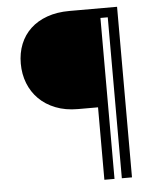

<svg xmlns="http://www.w3.org/2000/svg" viewBox="-53 -796 687 841"><g transform="rotate(-5 290.5 -375.0)"><path d="M416.4 0V-707.7H448.6V0H493.2V-750H283.6Q228.6 -750 185.5 -734.5Q142.3 -719.1 112.5 -691.1Q82.7 -663.2 67 -624.3Q51.4 -585.5 51.4 -538.6Q51.4 -492.3 67 -452.3Q82.7 -412.3 112.5 -382.5Q142.3 -352.7 185.5 -335.7Q228.6 -318.6 283.6 -318.6H371.8V0Z"/></g></svg>

Font: Spartan MB
Style: Regular
Weight: 212
Designer: Matt Bailey, Mirko Velimirovic
Foundry: Matt Bailey
Version: Version 1.005